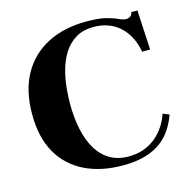

<svg xmlns="http://www.w3.org/2000/svg" viewBox="-102 -772 875 884"><g transform="rotate(-15 336.0 -330.0)"><path d="M378 12Q275 12 197.5 -25.5Q120 -63 77 -137.5Q34 -212 34 -323Q34 -435 77 -512.5Q120 -590 199 -631Q278 -672 386 -672Q445 -672 479 -663Q513 -654 532.5 -644.5Q552 -635 567 -635Q575 -635 583 -639Q591 -643 594 -651L597 -660H626L636 -471H598Q591 -510 575 -541Q559 -572 535 -594Q511 -616 480 -627.5Q449 -639 412 -639Q360 -639 325 -617.5Q290 -596 268 -561Q246 -526 234.5 -484Q223 -442 219 -400.5Q215 -359 215 -326Q215 -258 227 -202Q239 -146 263.5 -105.5Q288 -65 325.5 -43Q363 -21 414 -21Q452 -21 484 -32Q516 -43 541.5 -63.5Q567 -84 585.5 -111.5Q604 -139 615 -171L645 -159Q632 -122 611 -90.5Q590 -59 558.5 -36Q527 -13 482.5 -0.5Q438 12 378 12Z"/></g></svg>

Font: Frank Ruhl Libre Black
Style: Regular
Weight: 900
Designer: Yanek Iontef
Foundry: Fontef
Version: Version 6.004